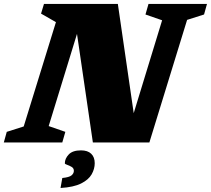

<svg xmlns="http://www.w3.org/2000/svg" viewBox="-50 -727 1077 980"><path d="M283.5 -54 268 0H-30.5L-15.5 -54L71 -81.5L235.5 -614L159.5 -657.5L174.5 -707H551.5L632.5 -149.5L777.5 -623.5L692.5 -653L708 -707H1006.5L991.5 -653L905 -625.5L712.5 0H424L343 -554L198.5 -83.5ZM281 106.5Q281 82.5 300.8 61.5Q320.5 40.5 363.5 40.5Q397.5 40.5 415.5 57.8Q433.5 75 433.5 106Q433.5 135 417.8 162.8Q402 190.5 364 209.5Q326 228.5 259 232.5L268 181.5Q303.5 178 315.2 168Q327 158 327 145Q327 131.5 315.5 124.8Q304 118 292.5 114.2Q281 110.5 281 106.5Z"/></svg>

Font: Newsreader Caption ExtraBold
Style: Italic
Weight: 800
Italic angle: -17°
Designer: Hugues Gentile
Foundry: Production Type
Version: Version 1.001